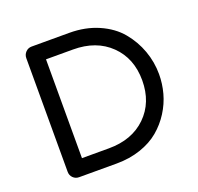

<svg xmlns="http://www.w3.org/2000/svg" viewBox="-122 -831 995 964"><g transform="rotate(-20 375.0 -349.0)"><path d="M332 -85Q456 -85 531 -158Q606 -231 606 -349Q606 -467 531 -540Q456 -613 332 -613H188V-85ZM343 -698Q429 -698 498.5 -667.5Q568 -637 610 -586.5Q652 -536 674 -475Q696 -414 696 -349Q696 -298 682.5 -248.5Q669 -199 640.5 -154Q612 -109 571 -74.5Q530 -40 471 -20Q412 0 343 0H142Q123 0 110 -13Q97 -26 97 -45V-652Q97 -671 110 -684.5Q123 -698 142 -698Z"/></g></svg>

Font: VarelaRound
Style: Regular
Weight: 400
Designer: Joe Prince, Avraham Cornfeld
Foundry: Joe Prince, Avraham Cornfeld
Version: Version 2.000;PS 002.000;hotconv 1.0.88;makeotf.lib2.5.64775